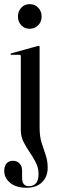

<svg xmlns="http://www.w3.org/2000/svg" viewBox="-27 -658 268 904"><path d="M112.5 -522.5Q88.5 -522.5 73 -539.2Q57.5 -556 57.5 -580.5Q57.5 -605 73.2 -621.8Q89 -638.5 112.5 -638.5Q137.5 -638.5 153.2 -621.5Q169 -604.5 169 -580.5Q169 -556 153 -539.2Q137 -522.5 112.5 -522.5ZM159.5 -56.5Q159.5 -15.5 169 14.5Q178.5 44.5 188 72Q197.5 99.5 197.5 132Q197.5 173.5 171.2 199.8Q145 226 98.5 226Q48.5 226 20.8 203Q-7 180 -7 147Q-7 123 4.2 111Q15.5 99 34.5 99Q53 99 65 111.8Q77 124.5 77 145.5V179Q77 218.5 108.5 218.5Q154.5 218.5 154.5 161.5Q154.5 133 142 108Q129.5 83 113 59.2Q96.5 35.5 83.8 10Q71 -15.5 71 -45.5V-394.5Q71 -400 65 -400H26.5Q22.5 -400 22.5 -403Q22.5 -405.5 26.5 -407L145.5 -440Q152.5 -442 155 -442Q159.5 -442 159.5 -436Z"/></svg>

Font: Fraunces 144pt S000
Style: Regular
Weight: 400
Version: Version 1.000; ttfautohint (v1.8.3)